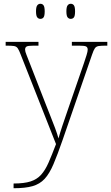

<svg xmlns="http://www.w3.org/2000/svg" viewBox="-20 -758 589 1018"><path d="M52 215Q108 215 142 204Q176 193 198 168.5Q220 144 237.5 104Q255 64 277 6L90 -468Q81 -492 74 -502Q67 -512 54 -514Q41 -516 13 -516H10V-536H184V-516H159Q128 -516 120.5 -511Q113 -506 113 -495Q113 -485 120.5 -467Q128 -449 144 -407L220 -212Q232 -181 246 -146Q260 -111 272 -79Q284 -47 290 -24Q299 -56 310.5 -90.5Q322 -125 338 -171L425 -423Q433 -447 439 -466Q445 -485 445 -495Q445 -506 437.5 -511Q430 -516 399 -516H361V-536H549V-516H545Q517 -516 503.5 -514Q490 -512 483 -502Q476 -492 468 -468L312 -16Q285 62 263.5 112.5Q242 163 216.5 190.5Q191 218 152.5 229Q114 240 53 240H52ZM355 -658Q345 -658 338.5 -666Q332 -674 332 -698Q332 -721 338.5 -729.5Q345 -738 355 -738Q366 -738 372 -729.5Q378 -721 378 -698Q378 -674 372 -666Q366 -658 355 -658ZM194 -658Q184 -658 177.5 -666Q171 -674 171 -698Q171 -721 177.5 -729.5Q184 -738 194 -738Q205 -738 211 -729.5Q217 -721 217 -698Q217 -674 211 -666Q205 -658 194 -658Z"/></svg>

Font: Noto Serif Bengali Thin
Style: Regular
Weight: 250
Version: Version 2.003